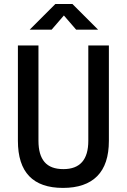

<svg xmlns="http://www.w3.org/2000/svg" viewBox="-20 -918 626 948"><path d="M291 9.8Q68.4 9.8 68.4 -222.7V-693.4H169.9V-222.7Q169.9 -153.3 199.7 -118.2Q229.5 -83 293 -83Q416 -83 416 -222.7V-693.4H517.6V-222.7Q517.6 -106.4 460 -48.3Q402.3 9.8 291 9.8ZM126.5 -771.5 253.4 -898.4H337.4L464.4 -771.5H356L269.5 -871.6H321.3L234.9 -771.5Z"/></svg>

Font: Cascadia Code
Style: Regular
Weight: 400
Designer: Aaron Bell
Foundry: Saja Typeworks
Version: Version 2404.023